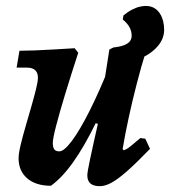

<svg xmlns="http://www.w3.org/2000/svg" viewBox="-20 -627 583 659"><path d="M369.4 -464.1Q400.1 -467.2 416 -476.8Q431.9 -486.5 431.9 -504.5Q431.9 -535.5 401.3 -560L403.7 -574Q418.5 -586.4 433.9 -594.2Q449.3 -602.1 461.7 -604.3Q478.4 -608.2 492.8 -605.5Q516.3 -600.9 529.8 -579Q543.4 -557 543.4 -524.3Q543.4 -488.4 512.1 -458.7Q480.9 -429.1 435.6 -418.9ZM154.8 10.6Q103.1 10.6 73.4 -14.8Q43.8 -40.3 43.8 -83.7Q43.8 -99.8 50.6 -128.6Q57.4 -157.4 67.3 -191.3Q77.2 -225.2 86.8 -258.8Q96.5 -292.4 103.3 -319.6Q110.1 -346.8 110.1 -360.3Q110.1 -394.9 72.2 -394.9H37L46.8 -452.8Q69.2 -452.8 100.7 -454Q132.2 -455.2 167.8 -457.4Q203.4 -459.6 236.3 -461.5L248.5 -445.9Q223.2 -368.2 203.4 -303.1Q183.6 -238 172.4 -194.3Q161.2 -150.6 161.2 -136.7Q161.2 -121.8 166.1 -114.7Q171.1 -107.5 183.5 -107.5Q199.9 -107.5 227.1 -143.9Q254.2 -180.3 287.9 -247.3Q321.5 -314.2 357.9 -405.3L332.8 -197L308.4 -204.1Q269.7 -124.9 231.9 -71.5Q194.1 -18 154.8 10.6ZM322.5 12Q279.7 12 279.7 -25Q279.7 -31 282 -44.2Q284.3 -57.4 289.4 -81.7Q294.5 -106 303.1 -144.9Q311.6 -183.8 324.5 -239.7L330 -295.4L355.4 -457.1L369.4 -464.1L468.6 -458.7L479.2 -445.3Q464.5 -398.3 449.4 -339.6Q434.2 -281 421.6 -222.6Q408.9 -164.1 400.9 -115.3L404.4 -111.3Q409.4 -112.7 415.2 -115.9Q421 -119.2 432 -128.2Q443 -137.1 461.8 -153.2L478.7 -150.9L494.9 -116.1Q447.6 -67.2 416 -39.4Q384.5 -11.7 362.7 0.1Q341 12 322.5 12Z"/></svg>

Font: Alegreya
Style: Italic
Weight: 400
Italic angle: -7°
Designer: Juan Pablo del Peral
Foundry: Huerta Tipografica
Version: Version 2.009